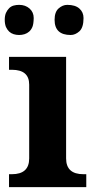

<svg xmlns="http://www.w3.org/2000/svg" viewBox="-20 -770 393 790"><path d="M252 -118.2Q252 -53.2 323.2 -53.2H335V0H17.1V-53.2H28.8Q100.1 -53.2 100.1 -118.2V-421.9Q100.1 -482.9 28.8 -482.9H17.1V-536.1H252ZM271 -626Q204.6 -626 204.6 -688.5Q204.6 -720.7 221.2 -735.4Q237.8 -750 256.8 -750Q289.6 -750 306.6 -734.9Q323.7 -719.7 323.7 -695.8Q323.7 -656.7 306.6 -641.1Q289.6 -626 271 -626ZM4.4 -716.8Q9.8 -728.5 17.6 -736.3Q25.4 -744.1 36.1 -747.1Q46.9 -750 58.6 -750Q84.5 -750 101.6 -734.9Q118.7 -719.7 118.7 -695.8Q118.2 -670.9 113.3 -659.2Q108.4 -647.5 100.1 -640.1Q91.8 -632.8 81.1 -629.4Q70.3 -626 58.6 -626Q46.9 -626 36.1 -629.4Q25.4 -632.8 17.6 -640.1Q9.8 -647.5 4.4 -659.2Q-0.5 -671.9 -0.5 -688.5Q-0.5 -705.1 4.4 -716.8Z"/></svg>

Font: DroidSerif-Bold
Style: Bold
Weight: 700
Foundry: Ascender Corporation
Version: Version 1.00 build 112